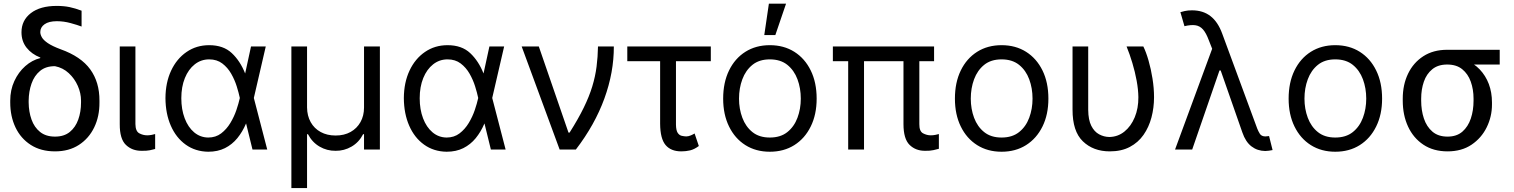

<svg xmlns="http://www.w3.org/2000/svg" viewBox="-20 -792 8022 1017"><path d="M93.8 -621.1Q93.8 -684.1 143.3 -722.4Q192.9 -760.7 280.3 -760.7Q318.4 -760.7 348.6 -754.4Q378.9 -748 412.1 -735.4V-651.4Q390.6 -659.7 354 -669.7Q317.4 -679.7 281.2 -679.7Q238.8 -679.7 216.1 -663.6Q193.4 -647.5 193.4 -622.1Q193.4 -609.4 201.7 -594.5Q210 -579.6 233.2 -563.7Q256.3 -547.9 300.8 -531.2Q408.7 -492.7 458 -424.6Q507.3 -356.4 506.8 -258.8V-249Q507.3 -175.8 479 -117.2Q450.7 -58.6 397.9 -24.4Q345.2 9.8 271.5 9.8Q196.3 9.8 143.1 -24.4Q89.8 -58.6 62 -117.2Q34.2 -175.8 34.2 -249V-258.8Q34.2 -315.4 55.9 -362.5Q77.6 -409.7 113.8 -441.7Q149.9 -473.6 193.4 -484.4V-487.3Q147.5 -505.4 120.6 -539.6Q93.8 -573.7 93.8 -621.1ZM131.8 -258.8V-249Q132.3 -199.7 147 -158.7Q161.6 -117.7 192.4 -93Q223.1 -68.4 271.5 -68.4Q319.3 -68.4 349.6 -93Q379.9 -117.7 394.5 -158.7Q409.2 -199.7 409.2 -249V-258.8Q409.2 -298.3 392.1 -337.2Q375 -376 344.2 -404.5Q313.5 -433.1 271.5 -441.4Q223.1 -441.9 192.4 -416.5Q161.6 -391.1 147 -349.4Q132.3 -307.6 131.8 -258.8Z M614.3 -545.9H697.3V-134.8Q697.8 -96.7 717.8 -85.9Q737.8 -75.2 759.8 -75.2Q771 -75.2 783.7 -77.6Q796.4 -80.1 801.8 -82V-2.9Q791 0.5 773.7 3.9Q756.3 7.3 730.5 6.8Q680.2 7.3 647 -24.4Q613.8 -56.2 614.3 -134.8Z M1083 11.7Q1014.6 10.7 963.6 -25.9Q912.6 -62.5 884.8 -126.2Q856.9 -189.9 856.4 -272.5Q856.9 -355 886.5 -418Q916 -481 968.3 -516.8Q1020.5 -552.7 1087.9 -552.7Q1163.1 -552.7 1207.8 -510.7Q1252.4 -468.8 1278.3 -403.3H1311.5L1324.2 -274.4L1395.5 0H1317.4L1250 -274.4Q1244.6 -300.3 1233.9 -334.7Q1223.1 -369.1 1204.6 -401.6Q1186 -434.1 1157.5 -455.8Q1128.9 -477.5 1087.9 -477.5Q1044.9 -477.5 1011.5 -451.2Q978 -424.8 959.2 -378.4Q940.4 -332 940.4 -271.5Q940.4 -212.4 958.3 -165.3Q976.1 -118.2 1008.3 -91.1Q1040.5 -64 1083 -63.5Q1122.6 -63.5 1151.4 -85.4Q1180.2 -107.4 1200.2 -140.6Q1220.2 -173.8 1232.2 -209.2Q1244.1 -244.6 1250 -271.5L1309.6 -545.9H1387.7L1324.2 -271.5L1311.5 -137.7H1283.2Q1264.6 -93.8 1237.1 -60.1Q1209.5 -26.4 1171.4 -7.3Q1133.3 11.7 1083 11.7Z M1523.4 204.1V-545.9H1606.4V-222.7Q1606.9 -178.7 1625.7 -145Q1644.5 -111.3 1678.5 -92.8Q1712.4 -74.2 1757.8 -74.2Q1803.2 -74.2 1836.9 -93Q1870.6 -111.8 1889.4 -145.3Q1908.2 -178.7 1908.2 -222.7V-545.9H1992.2V0H1908.2V-81.1H1903.3Q1881.3 -38.1 1842 -15.4Q1802.7 7.3 1757.8 6.8Q1711.9 7.3 1672.9 -15.4Q1633.8 -38.1 1611.3 -81.1H1606.4V204.1Z M2345.7 11.7Q2277.3 10.7 2226.3 -25.9Q2175.3 -62.5 2147.5 -126.2Q2119.6 -189.9 2119.1 -272.5Q2119.6 -355 2149.2 -418Q2178.7 -481 2231 -516.8Q2283.2 -552.7 2350.6 -552.7Q2425.8 -552.7 2470.5 -510.7Q2515.1 -468.8 2541 -403.3H2574.2L2586.9 -274.4L2658.2 0H2580.1L2512.7 -274.4Q2507.3 -300.3 2496.6 -334.7Q2485.8 -369.1 2467.3 -401.6Q2448.7 -434.1 2420.2 -455.8Q2391.6 -477.5 2350.6 -477.5Q2307.6 -477.5 2274.2 -451.2Q2240.7 -424.8 2221.9 -378.4Q2203.1 -332 2203.1 -271.5Q2203.1 -212.4 2220.9 -165.3Q2238.8 -118.2 2271 -91.1Q2303.2 -64 2345.7 -63.5Q2385.3 -63.5 2414.1 -85.4Q2442.9 -107.4 2462.9 -140.6Q2482.9 -173.8 2494.9 -209.2Q2506.8 -244.6 2512.7 -271.5L2572.3 -545.9H2650.4L2586.9 -271.5L2574.2 -137.7H2545.9Q2527.3 -93.8 2499.8 -60.1Q2472.2 -26.4 2434.1 -7.3Q2396 11.7 2345.7 11.7Z M2944.3 0 2743.2 -545.9H2834L2991.2 -89.8H2997.1Q3043 -162.1 3072 -221.7Q3101.1 -281.2 3117.2 -334.2Q3133.3 -387.2 3139.9 -438.7Q3146.5 -490.2 3147.5 -545.9H3231.4Q3231.9 -409.2 3181.4 -270.3Q3130.9 -131.3 3030.3 0Z M3745.1 -545.9V-467.8H3302.7V-545.9ZM3476.6 -545.9H3560.5V-131.8Q3561 -101.1 3569.8 -88.1Q3578.6 -75.2 3591.3 -72.5Q3604 -69.8 3615.2 -69.3Q3627.9 -69.8 3639.6 -75Q3651.4 -80.1 3659.2 -85L3681.6 -18.6Q3657.2 -0.5 3635 4.6Q3612.8 9.8 3588.9 9.8Q3533.7 9.8 3505.4 -23.9Q3477.1 -57.6 3476.6 -136.7Z M4057.6 11.7Q3983.9 11.7 3928.2 -23.4Q3872.6 -58.6 3841.6 -122.1Q3810.5 -185.5 3810.5 -269.5Q3810.5 -355 3841.6 -418.7Q3872.6 -482.4 3928.2 -517.6Q3983.9 -552.7 4057.6 -552.7Q4131.8 -552.7 4187.5 -517.6Q4243.2 -482.4 4274.4 -418.7Q4305.7 -355 4305.7 -269.5Q4305.7 -185.5 4274.4 -122.1Q4243.2 -58.6 4187.5 -23.4Q4131.8 11.7 4057.6 11.7ZM4057.6 -63.5Q4114.3 -63.5 4150.4 -92.3Q4186.5 -121.1 4204.1 -168.2Q4221.7 -215.3 4221.7 -269.5Q4221.7 -324.7 4204.1 -372.1Q4186.5 -419.4 4150.4 -448.5Q4114.3 -477.5 4057.6 -477.5Q4001.5 -477.5 3965.6 -448.5Q3929.7 -419.4 3912.1 -372.1Q3894.5 -324.7 3894.5 -269.5Q3894.5 -215.3 3912.1 -168.2Q3929.7 -121.1 3965.6 -92.3Q4001.5 -63.5 4057.6 -63.5ZM4028.3 -606.4 4052.7 -772.5H4143.6L4086.9 -606.4Z M4927.7 -545.9V-467.8H4391.6V-545.9ZM4556.6 -545.9V0H4472.7V-545.9ZM4765.6 -545.9H4849.6V-134.8Q4849.1 -96.7 4869.1 -85.9Q4889.2 -75.2 4910.2 -75.2Q4922.4 -75.2 4934.6 -77.6Q4946.8 -80.1 4953.1 -82V-3.9Q4942.4 -1 4924.3 3.2Q4906.2 7.3 4880.9 6.8Q4830.6 7.3 4798.1 -24.4Q4765.6 -56.2 4765.6 -134.8Z M5285.2 11.7Q5211.4 11.7 5155.8 -23.4Q5100.1 -58.6 5069.1 -122.1Q5038.1 -185.5 5038.1 -269.5Q5038.1 -355 5069.1 -418.7Q5100.1 -482.4 5155.8 -517.6Q5211.4 -552.7 5285.2 -552.7Q5359.4 -552.7 5415 -517.6Q5470.7 -482.4 5502 -418.7Q5533.2 -355 5533.2 -269.5Q5533.2 -185.5 5502 -122.1Q5470.7 -58.6 5415 -23.4Q5359.4 11.7 5285.2 11.7ZM5285.2 -63.5Q5341.8 -63.5 5377.9 -92.3Q5414.1 -121.1 5431.6 -168.2Q5449.2 -215.3 5449.2 -269.5Q5449.2 -324.7 5431.6 -372.1Q5414.1 -419.4 5377.9 -448.5Q5341.8 -477.5 5285.2 -477.5Q5229 -477.5 5193.1 -448.5Q5157.2 -419.4 5139.6 -372.1Q5122.1 -324.7 5122.1 -269.5Q5122.1 -215.3 5139.6 -168.2Q5157.2 -121.1 5193.1 -92.3Q5229 -63.5 5285.2 -63.5Z M5661.1 -545.9H5744.1V-210Q5744.6 -156.7 5760.5 -125.5Q5776.4 -94.2 5801.8 -80.6Q5827.1 -66.9 5855.5 -66.4Q5900.9 -66.9 5935.8 -95Q5970.7 -123 5990.5 -170.7Q6010.3 -218.3 6009.8 -277.3Q6009.3 -317.9 6000.7 -364.5Q5992.2 -411.1 5978 -458.3Q5963.9 -505.4 5947.3 -545.9H6036.1Q6050.8 -516.1 6063.7 -471.2Q6076.7 -426.3 6084.7 -375.5Q6092.8 -324.7 6092.8 -277.3Q6092.8 -221.2 6079.1 -169.7Q6065.4 -118.2 6037.1 -77.6Q6008.8 -37.1 5964.4 -13.7Q5919.9 9.8 5858.4 9.8Q5771 9.8 5715.8 -43.5Q5660.6 -96.7 5661.1 -211.9Z M6681.6 7.8Q6640.1 7.3 6608.9 -16.6Q6577.6 -40.5 6560.5 -90.8L6429.7 -464.8L6404.3 -524.4L6382.8 -579.1Q6368.7 -617.2 6352.1 -636Q6335.4 -654.8 6312 -658.2Q6288.6 -661.6 6253.9 -653.3L6232.4 -727.5Q6238.8 -730 6255.6 -733.6Q6272.5 -737.3 6293.9 -737.3Q6352.1 -737.3 6391.6 -706.8Q6431.2 -676.3 6454.1 -613.3L6639.6 -110.4Q6645 -96.7 6653.3 -83.3Q6661.6 -69.8 6682.6 -69.3Q6694.3 -70.3 6702.1 -71.3L6720.7 2.9Q6710.4 4.9 6700.7 6.3Q6690.9 7.8 6681.6 7.8ZM6204.1 0 6417 -578.1 6451.2 -418.9H6439.5L6294.9 0Z M7052.7 11.7Q6979 11.7 6923.3 -23.4Q6867.7 -58.6 6836.7 -122.1Q6805.7 -185.5 6805.7 -269.5Q6805.7 -355 6836.7 -418.7Q6867.7 -482.4 6923.3 -517.6Q6979 -552.7 7052.7 -552.7Q7127 -552.7 7182.6 -517.6Q7238.3 -482.4 7269.5 -418.7Q7300.8 -355 7300.8 -269.5Q7300.8 -185.5 7269.5 -122.1Q7238.3 -58.6 7182.6 -23.4Q7127 11.7 7052.7 11.7ZM7052.7 -63.5Q7109.4 -63.5 7145.5 -92.3Q7181.6 -121.1 7199.2 -168.2Q7216.8 -215.3 7216.8 -269.5Q7216.8 -324.7 7199.2 -372.1Q7181.6 -419.4 7145.5 -448.5Q7109.4 -477.5 7052.7 -477.5Q6996.6 -477.5 6960.7 -448.5Q6924.8 -419.4 6907.2 -372.1Q6889.6 -324.7 6889.6 -269.5Q6889.6 -215.3 6907.2 -168.2Q6924.8 -121.1 6960.7 -92.3Q6996.6 -63.5 7052.7 -63.5Z M7410.2 -258.8V-269.5Q7410.2 -342.8 7438.2 -401.4Q7466.3 -460 7519 -494.1Q7571.8 -528.3 7645.5 -528.3Q7661.1 -526.9 7674.3 -517.6Q7687.5 -508.3 7703.4 -496.3Q7719.2 -484.4 7743.2 -474.6Q7786.6 -457 7817.9 -424.3Q7849.1 -391.6 7866 -347.2Q7882.8 -302.7 7882.8 -249V-238.3Q7882.8 -174.8 7855 -117.9Q7827.1 -61 7774.7 -25.6Q7722.2 9.8 7647.5 9.8Q7572.8 9.8 7519.5 -25.6Q7466.3 -61 7438.2 -121.8Q7410.2 -182.6 7410.2 -258.8ZM7507.8 -269.5V-258.8Q7507.8 -207.5 7522.2 -164.3Q7536.6 -121.1 7567.4 -94.7Q7598.1 -68.4 7647.5 -68.4Q7695.8 -68.4 7726.1 -94.7Q7756.3 -121.1 7770.8 -164.3Q7785.2 -207.5 7785.2 -258.8V-269.5Q7785.2 -318.4 7770.5 -359.4Q7755.9 -400.4 7725.3 -425.3Q7694.8 -450.2 7645.5 -450.2Q7597.2 -450.2 7566.7 -425.3Q7536.1 -400.4 7522 -359.4Q7507.8 -318.4 7507.8 -269.5ZM7923.8 -528.3V-450.2H7645.5V-528.3Z"/></svg>

Font: Inter
Style: Regular
Weight: 400
Designer: Rasmus Andersson
Foundry: rsms
Version: Version 4.000;git-8c9346024